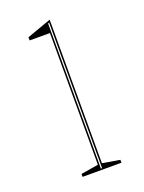

<svg xmlns="http://www.w3.org/2000/svg" viewBox="-106 -569 466 622"><g transform="rotate(-20 127.0 -257.5)"><path d="M70 0V-10L130 -20V-474H60V-485L144 -515V-20L204 -10V0ZM135 -5H139V-507L135 -505Z"/></g></svg>

Font: Kalnia Glaze Thin Thin
Style: Regular
Weight: 250
Version: Version 1.110